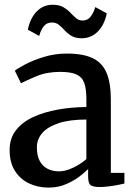

<svg xmlns="http://www.w3.org/2000/svg" viewBox="-20 -798 579 828"><path d="M189 11Q144 11 106 -6.8Q68 -24.5 44.8 -60.5Q21.5 -96.5 21.5 -151Q21.5 -201 48.5 -236Q75.5 -271 122.2 -292.8Q169 -314.5 228.5 -325.2Q288 -336 352.5 -336.5V-371Q352.5 -415 343.2 -440.5Q334 -466 309.5 -477Q285 -488 240 -488Q182 -488 138.2 -469.8Q94.5 -451.5 70.5 -439L44 -493Q54.5 -502 87.8 -519.8Q121 -537.5 168.2 -552.2Q215.5 -567 268 -567Q339 -567 380.5 -546.8Q422 -526.5 440 -482.8Q458 -439 458 -369.5V-52.5H516.5V-6.5Q505.5 -3.5 486.8 0Q468 3.5 447.2 6Q426.5 8.5 409.5 8.5Q382 8.5 371 0.5Q360 -7.5 360 -37.5V-69Q347.5 -56 323.2 -37.2Q299 -18.5 264.8 -3.8Q230.5 11 189 11ZM235.5 -59Q261.5 -59 294.5 -74.5Q327.5 -90 352.5 -112V-282.5Q279.5 -282.5 232 -266.5Q184.5 -250.5 161.8 -223.8Q139 -197 139 -163Q139 -126.5 151.5 -103.5Q164 -80.5 185.8 -69.8Q207.5 -59 235.5 -59ZM100 -670Q110.5 -720.5 138.8 -749Q167 -777.5 207 -777.5Q235 -777.5 252.8 -767.2Q270.5 -757 283 -743.8Q295.5 -730.5 307.5 -720Q319.5 -709.5 336 -709.5Q357.5 -709.5 370.2 -725.5Q383 -741.5 391 -767.5L440.5 -740.5Q430.5 -691 401.8 -662Q373 -633 332.5 -633Q305.5 -633 288.2 -643.2Q271 -653.5 259 -667Q247 -680.5 234.2 -690.8Q221.5 -701 204 -701Q182 -701 169.2 -685.2Q156.5 -669.5 149 -643Z"/></svg>

Font: Merriweather Light 18pt Medium
Style: Regular
Weight: 500
Version: Version 2.100